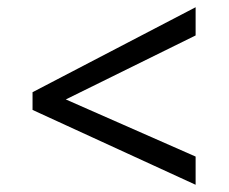

<svg xmlns="http://www.w3.org/2000/svg" viewBox="-20 -588 632 531"><path d="M70 -284V-333L521 -568V-490L162 -313L521 -155V-77Z"/></svg>

Font: usinhala25
Style: Book
Weight: 400
Designer: Jelle Bosma - Monotype Design Team
Foundry: Monotype Imaging Inc.
Version: Version 2.003